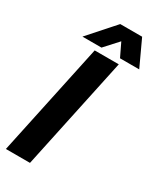

<svg xmlns="http://www.w3.org/2000/svg" viewBox="-213 -919 820 987"><g transform="rotate(30 196.5 -425.0)"><path d="M4 0 146 -667H289L147 0ZM56 -697 192 -850H322L393 -697H279L241 -776L169 -697Z"/></g></svg>

Font: Epunda Sans
Style: Bold Italic
Weight: 700
Italic angle: -12.0243°
Designer: Simon Atzbach
Foundry: typofactur
Version: Version 2.204; ttfautohint (v1.8.4.7-5d5b)